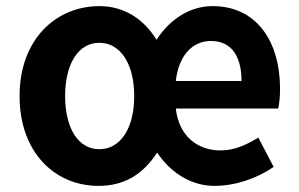

<svg xmlns="http://www.w3.org/2000/svg" viewBox="-20 -594 978 628"><path d="M302 14C387 14 448 -24 494 -95C539 -27 608 14 681 14C749 14 820 -10 875 -48L825 -144C784 -119 746 -102 701 -102C625 -102 565 -150 555 -239H890C893 -252 896 -276 896 -303C896 -458 820 -574 675 -574C603 -574 537 -533 492 -464C450 -532 386 -574 305 -574C164 -574 44 -466 44 -280C44 -94 161 14 302 14ZM305 -106C236 -106 193 -174 193 -280C193 -385 236 -454 305 -454C374 -454 419 -385 419 -280C419 -174 374 -106 305 -106ZM555 -329C565 -415 611 -460 670 -460C737 -460 770 -410 770 -329Z"/></svg>

Font: Source Han Sans JP
Style: Bold
Weight: 700
Designer: Ryoko NISHIZUKA 西塚涼子 (kana, bopomofo & ideographs); Paul D. Hunt (Latin, Greek & Cyrillic); Sandoll Communications 산돌커뮤니
Foundry: Adobe
Version: Version 2.002;hotconv 1.0.116;makeotfexe 2.5.65601